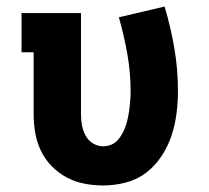

<svg xmlns="http://www.w3.org/2000/svg" viewBox="-20 -560 640 588"><path d="M296 8Q267 8 238.5 2.5Q210 -3 184.5 -16.5Q159 -30 138.5 -51Q118 -72 105.5 -98Q93 -124 88 -152.5Q83 -181 83 -210V-400H46V-520H228V-210Q228 -193 231 -176.5Q234 -160 242 -145Q250 -130 264.5 -121Q279 -112 296 -112Q309 -112 321 -117Q333 -122 341.5 -132Q350 -142 356 -153.5Q362 -165 366 -177.5Q370 -190 372.5 -203Q375 -216 376.5 -228.5Q378 -241 379 -254Q380 -267 380 -280Q380 -338 370 -394.5Q360 -451 344 -507L484 -540Q503 -477 514 -412Q525 -347 525 -282Q525 -247 520.5 -212Q516 -177 505 -144Q494 -111 474.5 -81.5Q455 -52 427.5 -31Q400 -10 365.5 -1Q331 8 296 8Z"/></svg>

Font: Iosevka Etoile Heavy
Style: Regular
Weight: 900
Designer: Belleve Invis
Foundry: Belleve Invis
Version: Version 22.1.2; ttfautohint (v1.8.4)